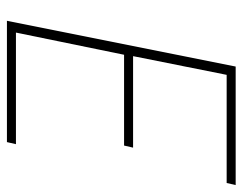

<svg xmlns="http://www.w3.org/2000/svg" viewBox="-93 -607 700 554"><g transform="rotate(90 257.0 -330.0)"><path d="M40 0 172 -660H514L508 -634H196L142 -364H406L400 -338H138L74 -26H396L390 0Z"/></g></svg>

Font: Source Sans 3 VF
Style: Italic
Weight: 200
Italic angle: -11°
Designer: Paul D. Hunt
Foundry: Adobe Systems Incorporated
Version: Version 3.042;hotconv 1.0.118;makeotfexe 2.5.65603